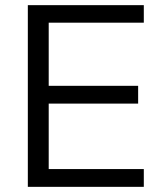

<svg xmlns="http://www.w3.org/2000/svg" viewBox="-20 -725 628 745"><path d="M88 0ZM88 0V-705H538V-637H169V-392H516V-323H169V-69H538V0Z"/></svg>

Font: Winston
Style: Regular
Weight: 400
Designer: Original fonts by Vernon Adams / Changes by Cristiano Sobral
Foundry: Original fonts by Vernon Adams / Changes by Cristiano Sobral
Version: Version 2.503;July 17, 2020;FontCreator 13.0.0.2655 64-bit